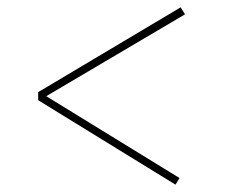

<svg xmlns="http://www.w3.org/2000/svg" viewBox="-20 -546 616 523"><path d="M458 -43 84 -273V-295L472 -526L484 -507L106 -284L469 -61Z"/></svg>

Font: Literata 60pt ExtraLight
Style: Italic
Weight: 250
Italic angle: -2°
Designer: Latin by Veronika Burian and Jose Scaglione. Greek by Irene Vlachou. Cyrillic by Vera Evstafieva
Foundry: TypeTogether
Version: Version 3.103;gftools[0.9.29]